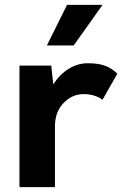

<svg xmlns="http://www.w3.org/2000/svg" viewBox="-20 -770 503 790"><path d="M401.9 -750 283.2 -583H172.9L255.9 -750ZM462.9 -466.8 401.9 -359.9Q368.7 -382.8 324.2 -382.8Q276.9 -382.8 241.5 -346.2Q206.1 -309.6 206.1 -250V0H60.1V-500H190.9L199.2 -422.9Q225.6 -463.9 262.5 -486.8Q299.3 -509.8 341.8 -509.8Q384.3 -509.8 412.1 -499.5Q439.9 -489.3 462.9 -466.8Z"/></svg>

Font: Orkney
Style: Bold
Weight: 700
Designer: Samuel Oakes and Alfredo Marco Pradil
Foundry: Alfredo Marco Pradil
Version: 1.0